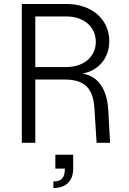

<svg xmlns="http://www.w3.org/2000/svg" viewBox="-20 -720 649 968"><path d="M90 0H158V-319H306C405 -319 449 -277 456 -175L467 0H535L526 -164C519 -274 474 -336 396 -349C477 -364 531 -427 531 -513C531 -623 442 -700 315 -700H90ZM315 -382H158V-637H315C402 -637 463 -585 463 -509C463 -434 402 -382 315 -382ZM249 195V228C313 228 349 192 349 130V60H259V130H307C307 176 290 195 249 195Z"/></svg>

Font: Uncut Sans Book
Style: Regular
Weight: 350
Designer: Kasper Nordkvist
Foundry: UNCUT.wtf
Version: Version 1.304;Glyphs 3.2 (3246)